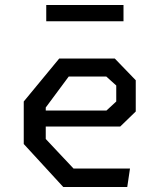

<svg xmlns="http://www.w3.org/2000/svg" viewBox="-20 -748 640 768"><path d="M233 0 75 -172V-342L217 -514H439L523 -427V-302L461 -242H163V-192L274 -74H500L489 0ZM163 -306H406L445 -342V-406L405 -442H255L163 -318ZM165 -663V-728H474V-663Z"/></svg>

Font: Moralerspace Krypton JPDOC
Style: Regular
Weight: 400
Version: v0.0.6; ttfautohint (v1.8.4.7-5d5b-dirty) -l 6 -r 45 -G 200 